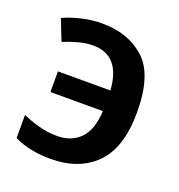

<svg xmlns="http://www.w3.org/2000/svg" viewBox="-107 -642 694 743"><g transform="rotate(20 240.0 -270.5)"><path d="M180 10Q298 10 366 -59Q434 -128 434 -273Q434 -428 366 -489.5Q298 -551 192 -551Q146 -551 103.5 -540.5Q61 -530 32 -516L66 -430Q92 -441 124.5 -450Q157 -459 186 -459Q299 -459 308 -318H92V-233H308Q304 -154 268 -118Q232 -82 175 -82Q134 -82 98 -92Q62 -102 30 -116V-21Q92 10 180 10Z"/></g></svg>

Font: Noto Sans Display Medium
Style: Regular
Weight: 500
Designer: Monotype Design Team
Foundry: Monotype Imaging Inc.
Version: Version 1.900